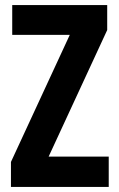

<svg xmlns="http://www.w3.org/2000/svg" viewBox="-20 -734 468 754"><path d="M407 0H23V-98L254 -597H28V-714H401V-616L171 -119H407Z"/></svg>

Font: Noto Sans Khmer UI ExtraCondensed
Style: Bold
Weight: 700
Width: 2
Designer: Danh Hong and the Monotype Design Team
Foundry: Monotype Imaging Inc.
Version: Version 2.002; ttfautohint (v1.8.4.7-5d5b)